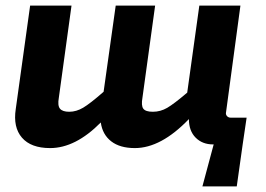

<svg xmlns="http://www.w3.org/2000/svg" viewBox="-20 -513 945 682"><path d="M842 0 821 149H699L739 0H737Q699 0 675 -24Q651 -48 651 -90Q552 13 459 13Q406 13 375 -11Q344 -35 338 -78Q248 13 158 13Q90 13 58 -24Q26 -61 36 -126L87 -493H234L189 -166Q184 -138 193 -127Q202 -116 226 -116Q251 -116 275.5 -130.5Q300 -145 348 -187L391 -493H531L486 -166Q481 -138 489 -127Q497 -116 523 -116Q550 -116 574 -130Q598 -144 645 -184L688 -493H834L783 -115Q781 -107 786 -101Q791 -95 800 -95H856Z"/></svg>

Font: Ezarion
Style: Bold Italic
Weight: 700
Italic angle: -8°
Designer: Natanael Gama
Version: Version 1.001;PS 001.001;hotconv 1.0.70;makeotf.lib2.5.58329